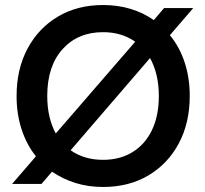

<svg xmlns="http://www.w3.org/2000/svg" viewBox="-20 -732 817 764"><path d="M28 0 123 -110Q86 -156 66 -217Q46 -278 46 -350Q46 -457 89.5 -538.5Q133 -620 210.5 -666Q288 -712 390 -712Q449 -712 500 -696.5Q551 -681 592 -652L633 -700H749L656 -592Q694 -546 714.5 -484.5Q735 -423 735 -350Q735 -243 691.5 -161.5Q648 -80 570.5 -34Q493 12 390 12Q331 12 280 -4Q229 -20 187 -49L145 0ZM168 -350Q168 -263 202 -201L518 -566Q464 -604 390 -604Q290 -604 229 -536.5Q168 -469 168 -350ZM390 -96Q457 -96 507 -126.5Q557 -157 584.5 -214Q612 -271 612 -350Q612 -438 577 -501L261 -134Q315 -96 390 -96Z"/></svg>

Font: DM Sans SemiBold
Style: Regular
Weight: 600
Designer: Colophon Foundry, Jonny Pinhorn
Foundry: Colophon Foundry
Version: Version 4.004; ttfautohint (v1.8.4.7-5d5b)